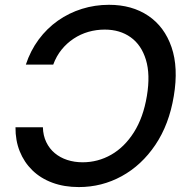

<svg xmlns="http://www.w3.org/2000/svg" viewBox="-20 -757 772 787"><path d="M303.2 9.8Q243.2 9.8 194.8 -8.1Q146.5 -25.9 112.5 -59.1Q78.6 -92.3 60.8 -137Q43 -181.6 43.5 -235.4H155.8Q156.7 -201.2 169.7 -174.3Q182.6 -147.5 204.6 -129.2Q226.6 -110.8 255.9 -101.3Q285.2 -91.8 318.8 -91.8Q381.3 -91.8 435.8 -122.8Q490.2 -153.8 528.8 -214.6Q567.4 -275.4 582 -363.3Q596.7 -451.2 578.1 -512Q559.6 -572.8 515.6 -604.2Q471.7 -635.7 409.2 -635.7Q375 -635.7 342.5 -626.5Q310.1 -617.2 282 -598.6Q253.9 -580.1 232.4 -553.5Q210.9 -526.9 198.2 -492.2H85.9Q105 -549.8 138.7 -595.2Q172.4 -640.6 217.5 -672.4Q262.7 -704.1 315.9 -720.7Q369.1 -737.3 426.8 -737.3Q521 -737.3 587.6 -692.4Q654.3 -647.5 683.1 -563.7Q711.9 -480 692.4 -363.3Q673.3 -247.1 616.9 -163.3Q560.5 -79.6 479 -34.9Q397.5 9.8 303.2 9.8Z"/></svg>

Font: Inter Medium
Style: Italic
Weight: 500
Italic angle: -9.3988°
Designer: Rasmus Andersson
Foundry: rsms
Version: Version 4.001;git-66647c0bb